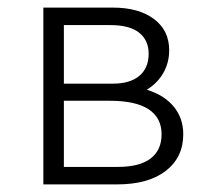

<svg xmlns="http://www.w3.org/2000/svg" viewBox="-20 -485 548 505"><path d="M462 -132Q462 -71 416 -35.5Q370 0 288 0H94V-465H277Q345 -465 385 -435Q425 -405 425 -353Q425 -320 409.5 -293Q394 -266 366 -249Q412 -235 437 -204.5Q462 -174 462 -132ZM148 -419V-265H277Q322 -265 346.5 -285.5Q371 -306 371 -344Q371 -379 346 -399Q321 -419 270 -419ZM405 -132Q405 -175 371 -197.5Q337 -220 268 -220H148V-46H290Q347 -46 376 -68Q405 -90 405 -132Z"/></svg>

Font: Ysabeau SC Semilight
Style: Regular
Weight: 300
Designer: Christian Thalmann (Catharsis Fonts)
Version: Version 0.003